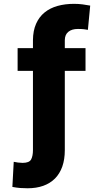

<svg xmlns="http://www.w3.org/2000/svg" viewBox="-20 -780 536 1004"><path d="M51.8 66.1Q61.1 68.2 74.4 70Q87.7 71.7 98 71.7Q133.2 71.7 142.8 53.6Q152.3 35.5 152.3 5V-409.4H72.1V-528.4H152.3V-570Q152.7 -619.7 168.7 -655.7Q184.7 -691.8 213.1 -714.8Q241.5 -737.9 280.7 -748.9Q320 -759.9 366.8 -759.9Q391.3 -759.9 411.8 -757.1Q432.2 -754.3 451.7 -750.7L439.6 -623.9Q429 -626.1 417.6 -627.3Q406.2 -628.6 387.1 -628.6Q355.8 -628.6 337.5 -613.8Q319.2 -599.1 318.9 -570V-528.4H427.2V-409.4H318.9V5Q318.9 53.6 305.8 90.9Q292.6 128.2 267.6 153.4Q242.5 178.6 206.3 191.6Q170.1 204.5 124.3 204.5Q104.8 204.5 85.9 203.1Q67.1 201.7 44.7 197.4Z"/></svg>

Font: Inter P Extra Bold
Style: Regular
Weight: 800
Designer: Rasmus Andersson
Foundry: rsms
Version: Version 3.018;git-588b23468